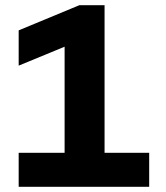

<svg xmlns="http://www.w3.org/2000/svg" viewBox="-20 -720 640 740"><path d="M52 0V-131H229V-540L52 -467V-603L286 -700H383V-131H555V0Z"/></svg>

Font: Red Hat Mono VF Light
Style: Regular
Weight: 300
Monospace: yes
Designer: Pentagram, MCKL
Foundry: Pentagram, MCKL
Version: Version 1.023